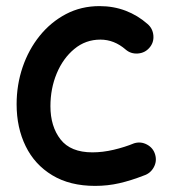

<svg xmlns="http://www.w3.org/2000/svg" viewBox="-20 -564 563 632"><path d="M471.7 -406.7Q457 -389.6 433.8 -387.9Q410.6 -386.2 393.6 -400.9Q356 -433.6 310.5 -433.6Q261.7 -433.6 224.6 -402.8Q187.5 -372.1 166.7 -322.3Q146 -272.5 146 -214.4Q146 -147.9 179.2 -105.2Q212.4 -62.5 284.2 -62.5Q317.9 -62.5 354.2 -71Q390.6 -79.6 421.4 -92.3Q443.4 -99.1 463.9 -88.1Q484.4 -77.1 490.7 -55.2Q497.1 -33.2 486.1 -13.2Q475.1 6.8 453.6 13.7Q411.1 30.3 372.8 39.1Q334.5 47.9 293 47.9Q210 47.9 152.1 12.9Q94.2 -22 64.5 -82.8Q34.7 -143.6 34.7 -220.7Q34.7 -284.7 54.4 -342.8Q74.2 -400.9 110.6 -446Q147 -491.2 197 -517.6Q247.1 -543.9 307.6 -543.9Q353.5 -543.9 393.3 -528.8Q433.1 -513.7 465.8 -484.9Q482.9 -470.2 484.9 -447Q486.8 -423.8 471.7 -406.7Z"/></svg>

Font: Mikhak SemiBold
Style: Regular
Weight: 600
Designer: Amin Abedi
Version: Version 3.3